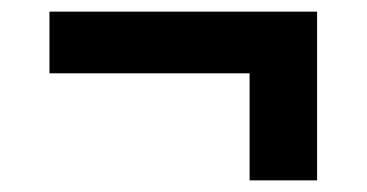

<svg xmlns="http://www.w3.org/2000/svg" viewBox="-20 -430 630 330"><path d="M65 -410H525V-120H409V-304H65Z"/></svg>

Font: PT Root UI Bold
Style: Regular
Weight: 700
Designer: Vitaly Kuzmin
Foundry: ParaType Ltd.
Version: Version 2.000G